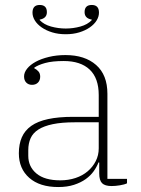

<svg xmlns="http://www.w3.org/2000/svg" viewBox="-20 -742 567 774"><path d="M215 12Q140 12 98 -25Q56 -62 56 -124Q56 -161 68 -188.5Q80 -216 106 -234.5Q132 -253 174 -262Q216 -271 275 -271H378V-359Q378 -427 341.5 -461.5Q305 -496 237 -496Q191 -496 162 -488Q133 -480 118 -469V-467Q128 -462 135 -454Q142 -446 142 -433Q142 -418 133 -409Q124 -400 109 -400Q95 -400 86 -409Q77 -418 77 -434Q77 -450 89.5 -465.5Q102 -481 124 -493Q146 -505 177 -512.5Q208 -520 244 -520Q322 -520 367.5 -480Q413 -440 413 -364V-21H492V-3Q482 2 463.5 5Q445 8 430 8Q403 8 391.5 -3.5Q380 -15 380 -43V-87H377Q370 -69 357.5 -51.5Q345 -34 325.5 -20Q306 -6 278.5 3Q251 12 215 12ZM223 -15Q256 -15 284.5 -24.5Q313 -34 333.5 -51.5Q354 -69 366 -92.5Q378 -116 378 -144V-249H282Q229 -249 193 -241.5Q157 -234 135 -220Q113 -206 103.5 -185Q94 -164 94 -137V-114Q94 -70 127 -42.5Q160 -15 223 -15ZM245 -604Q215 -604 190.5 -611.5Q166 -619 148 -631.5Q130 -644 120.5 -659.5Q111 -675 111 -691Q111 -722 140 -722Q169 -722 169 -693Q169 -668 140 -663V-661Q157 -643 186 -635Q215 -627 245 -627Q275 -627 304 -635Q333 -643 350 -661V-663Q321 -668 321 -693Q321 -722 350 -722Q379 -722 379 -691Q379 -675 369.5 -659.5Q360 -644 342 -631.5Q324 -619 299.5 -611.5Q275 -604 245 -604Z"/></svg>

Font: IBM Plex Serif ExtraLight
Style: Regular
Weight: 200
Designer: Mike Abbink, Paul van der Laan, Pieter van Rosmalen
Foundry: Bold Monday
Version: Version 2.5